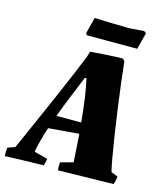

<svg xmlns="http://www.w3.org/2000/svg" viewBox="-133 -925 893 1026"><g transform="rotate(15 313.5 -412.0)"><path d="M-10 7Q-11 -5 -10.5 -16.5Q-10 -28 -9 -40L32 -54Q44 -81 67 -132.5Q90 -184 118.5 -249Q147 -314 177 -382.5Q207 -451 233 -513Q259 -575 277 -620L286 -650Q328 -653 375 -656Q422 -659 464 -660L476 -648Q481 -598 489.5 -530Q498 -462 508 -389Q518 -316 528.5 -248.5Q539 -181 548 -130.5Q557 -80 563 -58L600 -43Q599 -31 596.5 -20Q594 -9 590 1Q507 3 431 4Q355 5 284 7Q281 -14 284 -37L354 -56Q352 -88 349.5 -128Q347 -168 344 -211L175 -197Q163 -160 153.5 -125Q144 -90 138 -57L213 -37Q211 -27 209 -17.5Q207 -8 204 1Q146 2 91 3.5Q36 5 -10 7ZM295 -507Q271 -448 246.5 -388.5Q222 -329 201 -272H338Q332 -340 323 -403Q314 -466 304 -508ZM247 -730 240 -740 263 -830Q309 -828 362 -827Q415 -826 456 -825L537 -831L549 -822L525 -730Z"/></g></svg>

Font: Albura ExtraBold
Style: Italic
Weight: 758
Italic angle: -7°
Designer: Mercedes Jáuregui
Foundry: Omnibus-Type Team
Version: Version 1.000; ttfautohint (v1.8.3)